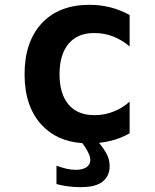

<svg xmlns="http://www.w3.org/2000/svg" viewBox="-20 -581 642 797"><path d="M371.6 -443.8Q335 -443.8 308.8 -432.4Q282.7 -420.9 264.6 -399.4Q227.1 -354.5 227.1 -272.9Q227.1 -191.4 264.6 -147Q301.8 -103 372.1 -103Q413.1 -103 449.7 -117.2Q465.3 -123 483.2 -133.3Q501 -143.6 518.1 -159.2V-27.8Q498.5 -16.6 479.7 -9.3Q460.9 -2 440.4 3.4Q416 9.3 391.1 12.2Q401.9 24.9 409.4 36.1Q417 47.4 421.9 56.2Q435.1 81.1 435.1 107.9Q435.1 130.4 427 146.7Q418.9 163.1 404.8 173.8Q392.1 183.6 370.8 189.7Q349.6 195.8 314 195.8Q302.2 195.8 289.8 195.1Q277.3 194.3 265.1 192.9Q246.6 190.4 236.1 188Q225.6 185.5 214.4 183.1V106.9Q225.6 110.8 236.1 114Q246.6 117.2 256.8 119.6Q277.3 124 294.9 124Q322.8 124 339.4 112.8Q355 101.6 355 83Q355 69.3 344.7 49.3Q340.8 41.5 335.2 32.5Q329.6 23.4 321.8 13.2Q268.1 9.3 226.3 -9.5Q184.6 -28.3 153.3 -62Q82 -138.7 82 -272.9Q82 -407.7 153.8 -484.9Q225.6 -561 351.1 -561Q396 -561 437 -550.8Q477.5 -540.5 518.1 -519V-388.2Q502.4 -401.9 484.6 -412.4Q466.8 -422.9 449.7 -429.7Q432.6 -436.5 412.6 -440.2Q392.6 -443.8 371.6 -443.8Z"/></svg>

Font: Hack
Style: Bold
Weight: 700
Monospace: yes
Designer: Christopher Simpkins
Foundry: Christopher Simpkins
Version: Version 2.017